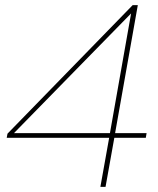

<svg xmlns="http://www.w3.org/2000/svg" viewBox="-20 -724 614 744"><path d="M369 0H389L423 -190H545L548 -208H426L514 -704H494L9 -206L6 -190H403ZM34 -208 488 -672 406 -208Z"/></svg>

Font: Poppins Devanagari Thin
Style: Italic
Weight: 100
Italic angle: -10°
Designer: Ninad Kale (Devanagari), Jonny Pinhorn (Latin)
Foundry: Indian Type Foundry
Version: 4.005